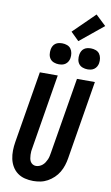

<svg xmlns="http://www.w3.org/2000/svg" viewBox="-124 -1253 761 1319"><g transform="rotate(10 257.0 -593.0)"><path d="M207 8Q177 8 148.5 1Q120 -6 97.5 -22.5Q75 -39 60.5 -63.5Q46 -88 40 -116Q34 -144 34.5 -174Q35 -204 40 -234L123 -735H248L163 -217Q160 -204 159 -191.5Q158 -179 158.5 -166.5Q159 -154 161 -142Q163 -130 168.5 -120Q174 -110 184.5 -103.5Q195 -97 208 -97Q219 -97 231 -101.5Q243 -106 253 -114.5Q263 -123 270 -134Q277 -145 282 -156.5Q287 -168 289.5 -180Q292 -192 294 -204L382 -735H507L417 -187Q413 -162 405 -137Q397 -112 383.5 -89Q370 -66 350 -47Q330 -28 306.5 -15Q283 -2 257.5 3Q232 8 207 8ZM441 -812Q424 -812 407.5 -818Q391 -824 381 -837Q371 -850 368.5 -867.5Q366 -885 369 -903Q371 -915 377 -926.5Q383 -938 393.5 -945.5Q404 -953 416.5 -955.5Q429 -958 441 -958Q458 -958 474.5 -952Q491 -946 500.5 -933Q510 -920 513 -902.5Q516 -885 513 -867Q511 -855 504.5 -843.5Q498 -832 487.5 -824.5Q477 -817 465 -814.5Q453 -812 441 -812ZM241 -812Q224 -812 207.5 -818Q191 -824 181 -837Q171 -850 168.5 -867.5Q166 -885 169 -903Q171 -915 177 -926.5Q183 -938 193.5 -945.5Q204 -953 216.5 -955.5Q229 -958 241 -958Q258 -958 274.5 -952Q291 -946 300.5 -933Q310 -920 313 -902.5Q316 -885 313 -867Q311 -855 304.5 -843.5Q298 -832 287.5 -824.5Q277 -817 265 -814.5Q253 -812 241 -812ZM346 -992 289 -1048 438 -1194 510 -1126Z"/></g></svg>

Font: Iosevka Extrabold
Style: Italic
Weight: 800
Italic angle: -9°
Monospace: yes
Designer: Belleve Invis
Foundry: Belleve Invis
Version: Version 32.5.0; ttfautohint (v1.8.4)